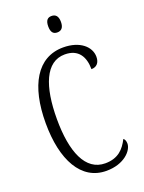

<svg xmlns="http://www.w3.org/2000/svg" viewBox="-169 -990 805 1077"><g transform="rotate(-20 233.0 -451.0)"><path d="M280 -814C302 -814 319 -826 319 -863C319 -900 302 -912 280 -912C258 -912 243 -900 243 -863C243 -826 258 -814 280 -814ZM274 10C381 10 436 -53 436 -94C436 -109 431 -121 423 -126C397 -74 360 -32 282 -32C164 -32 111 -162 111 -358C111 -552 161 -684 276 -684C358 -684 389 -628 389 -555C420 -555 439 -575 439 -611C439 -671 381 -724 281 -724C125 -724 44 -581 44 -358C44 -137 124 10 274 10Z"/></g></svg>

Font: Noto Serif Tamil ExtraCondensed Light
Style: Italic
Weight: 300
Width: 2
Italic angle: -12°
Designer: Indian Type Foundry, Tom Grace, and the Monotype Design Team
Foundry: Monotype Imaging Inc.
Version: Version 2.003